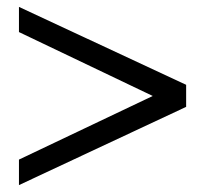

<svg xmlns="http://www.w3.org/2000/svg" viewBox="-20 -613 594 557"><path d="M520 -367V-303L35 -76V-150L485 -364V-305L35 -520V-593Z"/></svg>

Font: Ruwudu SemiBold
Style: Regular
Weight: 600
Designer: Becca Hirsbrunner Spalinger
Foundry: SIL International
Version: Version 3.000